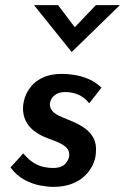

<svg xmlns="http://www.w3.org/2000/svg" viewBox="-20 -722 489 751"><path d="M187 9Q168 9 137.5 3.5Q107 -2 76 -18.5Q45 -35 21 -67L71 -122Q93 -96 113.5 -84Q134 -72 153 -68.5Q172 -65 187 -65Q222 -65 236.5 -82.5Q251 -100 251 -116Q251 -135 238 -146.5Q225 -158 204.5 -166.5Q184 -175 162 -183Q116 -201 93 -230Q70 -259 70 -298Q70 -318 77.5 -341Q85 -364 102.5 -385Q120 -406 149.5 -419.5Q179 -433 223 -433Q244 -433 270.5 -429Q297 -425 325 -413.5Q353 -402 377 -379L329 -318Q310 -342 285.5 -352Q261 -362 236 -362Q215 -362 201.5 -354.5Q188 -347 181.5 -335.5Q175 -324 175 -313Q176 -295 189 -283.5Q202 -272 222.5 -264Q243 -256 263 -247Q292 -235 313.5 -219Q335 -203 346.5 -180.5Q358 -158 355 -124Q354 -101 343 -77.5Q332 -54 312 -34.5Q292 -15 261 -3Q230 9 187 9ZM207 -702 282 -603 254 -596 355 -702H449L261 -519H260L113 -702Z"/></svg>

Font: Josefin Sans Thin Medium
Style: Italic
Weight: 500
Italic angle: -7°
Version: Version 2.000